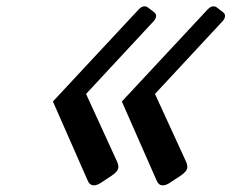

<svg xmlns="http://www.w3.org/2000/svg" viewBox="-20 -672 720 597"><path d="M643.6 -652.3Q649.9 -652.3 654.8 -648.4L673.8 -633.8Q679.7 -629.4 679.7 -622.6Q679.7 -614.3 672.4 -606.4L461.9 -379.9L559.1 -168Q562.5 -160.6 562.5 -152.8Q562.5 -139.6 542 -126L507.8 -103.5Q496.1 -95.7 486.3 -95.7Q473.6 -95.7 467.8 -108.9L358.9 -356.4L626 -643.1Q634.8 -652.3 643.6 -652.3ZM429.2 -652.3Q435.5 -652.3 440.4 -648.4L459.5 -633.8Q465.3 -629.4 465.3 -622.6Q465.3 -614.3 458 -606.4L247.6 -379.9L344.7 -168Q348.1 -160.6 348.1 -152.8Q348.1 -139.6 327.6 -126L293.5 -103.5Q281.7 -95.7 272 -95.7Q259.3 -95.7 253.4 -108.9L144.5 -356.4L411.6 -643.1Q420.4 -652.3 429.2 -652.3Z"/></svg>

Font: Cursive Sans
Style: Bold
Weight: 700
Italic angle: -15°
Designer: Wojciech Kalinowski "wmk69" (wmk69@o2.pl)
Foundry: Wojciech Kalinowski "wmk69" (wmk69@o2.pl)
Version: Wersja 3.1.0; 2022-02-18